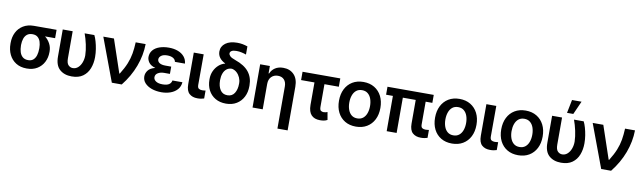

<svg xmlns="http://www.w3.org/2000/svg" viewBox="-49 -1483 7988 2387"><g transform="rotate(10 3945.0 -289.0)"><path d="M26.9 -258.8V-269.5Q26.9 -343.3 56.2 -401.6Q85.4 -460 141.4 -494.1Q197.3 -528.3 276.9 -528.3H561.5V-422.9H434.1Q472.7 -393.1 497.6 -347.9Q522.5 -302.7 522.5 -249V-238.3Q522.5 -170.4 493.9 -114Q465.3 -57.6 410.6 -23.9Q356 9.8 278.3 9.8Q198.2 9.8 142.1 -25.6Q85.9 -61 56.4 -121.6Q26.9 -182.1 26.9 -258.8ZM159.2 -269.5V-258.8Q159.7 -213.9 171.1 -177Q182.6 -140.1 208.7 -117.9Q234.9 -95.7 278.3 -95.7Q318.8 -95.7 343.3 -117.9Q367.7 -140.1 378.7 -177Q389.6 -213.9 389.6 -258.8V-269.5Q389.6 -311 378.7 -345.9Q367.7 -380.9 343 -401.9Q318.4 -422.9 276.9 -422.9Q234.4 -422.9 208.5 -401.9Q182.6 -380.9 171.1 -345.9Q159.7 -311 159.2 -269.5Z M636.2 -545.9H761.7V-204.6Q761.7 -142.6 785.9 -118.7Q810.1 -94.7 841.8 -94.7Q879.9 -94.7 908.2 -120.4Q936.5 -146 952.1 -187.7Q967.8 -229.5 967.8 -277.3Q966.3 -340.8 950.7 -412.8Q935.1 -484.9 912.6 -545.9H1035.2Q1050.3 -516.1 1063 -472.2Q1075.7 -428.2 1083.7 -377.9Q1091.8 -327.6 1091.8 -277.3Q1091.8 -198.7 1066.4 -133.5Q1041 -68.4 986.8 -29.3Q932.6 9.8 845.7 9.8Q751.5 9.8 693.6 -42Q635.7 -93.8 636.2 -206.1Z M1352.1 0 1148.4 -545.9H1282.7L1423.8 -128.9H1429.7Q1479 -208 1505.4 -273.2Q1531.7 -338.4 1542.7 -403.1Q1553.7 -467.8 1557.1 -545.9H1682.6Q1680.7 -403.8 1628.4 -263.9Q1576.2 -124 1477.1 0Z M1971.7 -325.2H2044.4V-233.4H1971.7Q1925.8 -233.4 1893.8 -214.1Q1861.8 -194.8 1861.8 -159.7Q1861.8 -129.9 1891.6 -109.6Q1921.4 -89.4 1974.6 -89.4Q2028.3 -89.4 2055.9 -106.7Q2083.5 -124 2089.4 -158.2H2215.3Q2211.4 -104 2179 -66.7Q2146.5 -29.3 2094.2 -9.8Q2042 9.8 1978.5 9.8Q1909.7 9.8 1855 -9.8Q1800.3 -29.3 1768.1 -64.7Q1735.8 -100.1 1735.8 -148.4Q1735.8 -188.5 1762.5 -223.9Q1789.1 -259.3 1852.5 -274.9Q1794.4 -291.5 1770 -325Q1745.6 -358.4 1745.1 -394Q1745.6 -444.3 1775.1 -480Q1804.7 -515.6 1857.2 -534.2Q1909.7 -552.7 1977.5 -552.7Q2041 -552.7 2091.3 -533.4Q2141.6 -514.2 2171.9 -478Q2202.1 -441.9 2206.1 -391.6H2079.6Q2074.2 -421.9 2045.9 -438Q2017.6 -454.1 1972.7 -454.1Q1923.8 -454.1 1897.2 -434.3Q1870.6 -414.6 1870.1 -386.2Q1870.6 -358.4 1896.5 -341.8Q1922.4 -325.2 1971.7 -325.2Z M2290.5 -545.9H2415.5L2414.6 -158.7Q2415 -124.5 2431.4 -113.5Q2447.8 -102.5 2473.6 -102.5Q2486.8 -102.5 2498 -104Q2509.3 -105.5 2516.6 -106.4V-6.3Q2500.5 -1 2479.2 2.9Q2458 6.8 2432.6 6.3Q2368.7 6.8 2329.6 -28.6Q2290.5 -64 2290.5 -147Z M2601.1 -614.3Q2601.1 -680.2 2655 -720.2Q2709 -760.3 2802.2 -760.3Q2837.9 -760.3 2868.7 -754.6Q2899.4 -749 2933.6 -737.3V-634.3Q2912.1 -642.6 2878.4 -650.4Q2844.7 -658.2 2810.1 -658.2Q2769.5 -658.2 2749.5 -646Q2729.5 -633.8 2729.5 -613.3Q2729.5 -597.2 2746.6 -579.3Q2763.7 -561.5 2815.9 -543.5Q2933.1 -502.9 2988.3 -433.6Q3043.5 -364.3 3043.5 -264.2V-254.4Q3043.5 -177.7 3012.9 -118.2Q2982.4 -58.6 2926.3 -24.4Q2870.1 9.8 2793 9.8Q2714.8 9.8 2658.2 -23.7Q2601.6 -57.1 2571 -115.5Q2540.5 -173.8 2540.5 -249V-258.8Q2540.5 -312.5 2561.5 -358.4Q2582.5 -404.3 2618.2 -436Q2653.8 -467.8 2698.2 -478.5L2697.3 -481.4Q2651.4 -503.9 2626.5 -537.1Q2601.6 -570.3 2601.1 -614.3ZM2671.9 -269V-260.3Q2671.9 -189.9 2702.1 -142.8Q2732.4 -95.7 2793 -95.7Q2852.5 -95.7 2882.3 -142.8Q2912.1 -189.9 2912.1 -260.3V-269Q2912.1 -305.2 2897 -339.6Q2881.8 -374 2855.2 -398.7Q2828.6 -423.3 2793 -430.2Q2752.9 -430.2 2726.1 -408.7Q2699.2 -387.2 2685.5 -350.3Q2671.9 -313.5 2671.9 -269Z M3256.8 -319.3V0H3128.4V-545.9H3251V-452.6H3257.8Q3276.4 -498.5 3317.9 -525.6Q3359.4 -552.7 3420.4 -552.7Q3504.9 -552.7 3556.2 -499.3Q3607.4 -445.8 3607.4 -347.2V204.1H3478.5V-327.1Q3478.5 -381.8 3450.4 -412.8Q3422.4 -443.8 3372.1 -443.8Q3321.8 -443.8 3289.3 -411.1Q3256.8 -378.4 3256.8 -319.3Z M4140.1 -545.9V-440.9H3958.5V-154.3Q3959 -117.2 3973.6 -106.9Q3988.3 -96.7 4008.3 -96.7Q4023.4 -96.7 4034.4 -99.9Q4045.4 -103 4056.2 -106.9L4073.2 -9.8Q4050.3 2.4 4028.3 6.1Q4006.3 9.8 3979.5 9.8Q3909.2 9.8 3871.1 -30.5Q3833 -70.8 3832.5 -156.7V-440.9H3663.6V-545.9Z M4433.1 10.7Q4353 10.7 4294.4 -24.4Q4235.8 -59.6 4203.9 -122.8Q4171.9 -186 4171.9 -270.5Q4171.9 -355 4203.9 -418.5Q4235.8 -481.9 4294.4 -517.3Q4353 -552.7 4433.1 -552.7Q4512.7 -552.7 4571.5 -517.3Q4630.4 -481.9 4662.6 -418.5Q4694.8 -355 4694.8 -270.5Q4694.8 -186 4662.6 -122.8Q4630.4 -59.6 4571.5 -24.4Q4512.7 10.7 4433.1 10.7ZM4433.1 -92.8Q4477.1 -92.8 4506.1 -116.5Q4535.2 -140.1 4549.6 -180.7Q4564 -221.2 4564 -270.5Q4564 -320.8 4549.6 -361.3Q4535.2 -401.9 4506.1 -425.5Q4477.1 -449.2 4433.1 -449.2Q4389.2 -449.2 4360.1 -425.5Q4331.1 -401.9 4316.7 -361.3Q4302.2 -320.8 4302.2 -270.5Q4302.2 -221.2 4316.7 -180.7Q4331.1 -140.1 4360.1 -116.5Q4389.2 -92.8 4433.1 -92.8Z M5319.8 -545.9V-445.3H5235.4V-158.7Q5235.4 -124.5 5251.5 -113.5Q5267.6 -102.5 5293.9 -102.5Q5306.2 -102.5 5317.4 -104Q5328.6 -105.5 5336.4 -106.4V-6.3Q5320.3 -1.5 5299.3 2.7Q5278.3 6.8 5252.4 6.3Q5188 6.8 5148.9 -28.6Q5109.9 -64 5109.9 -147V-445.3H4947.3V0H4821.8V-445.3H4735.8V-545.9Z M5646 10.7Q5565.9 10.7 5507.3 -24.4Q5448.7 -59.6 5416.7 -122.8Q5384.8 -186 5384.8 -270.5Q5384.8 -355 5416.7 -418.5Q5448.7 -481.9 5507.3 -517.3Q5565.9 -552.7 5646 -552.7Q5725.6 -552.7 5784.4 -517.3Q5843.3 -481.9 5875.5 -418.5Q5907.7 -355 5907.7 -270.5Q5907.7 -186 5875.5 -122.8Q5843.3 -59.6 5784.4 -24.4Q5725.6 10.7 5646 10.7ZM5646 -92.8Q5689.9 -92.8 5719 -116.5Q5748 -140.1 5762.5 -180.7Q5776.9 -221.2 5776.9 -270.5Q5776.9 -320.8 5762.5 -361.3Q5748 -401.9 5719 -425.5Q5689.9 -449.2 5646 -449.2Q5602.1 -449.2 5573 -425.5Q5543.9 -401.9 5529.5 -361.3Q5515.1 -320.8 5515.1 -270.5Q5515.1 -221.2 5529.5 -180.7Q5543.9 -140.1 5573 -116.5Q5602.1 -92.8 5646 -92.8Z M5984.4 -545.9H6109.4L6108.4 -158.7Q6108.9 -124.5 6125.2 -113.5Q6141.6 -102.5 6167.5 -102.5Q6180.7 -102.5 6191.9 -104Q6203.1 -105.5 6210.4 -106.4V-6.3Q6194.3 -1 6173.1 2.9Q6151.9 6.8 6126.5 6.3Q6062.5 6.8 6023.4 -28.6Q5984.4 -64 5984.4 -147Z M6481.4 10.7Q6401.4 10.7 6342.8 -24.4Q6284.2 -59.6 6252.2 -122.8Q6220.2 -186 6220.2 -270.5Q6220.2 -355 6252.2 -418.5Q6284.2 -481.9 6342.8 -517.3Q6401.4 -552.7 6481.4 -552.7Q6561 -552.7 6619.9 -517.3Q6678.7 -481.9 6710.9 -418.5Q6743.2 -355 6743.2 -270.5Q6743.2 -186 6710.9 -122.8Q6678.7 -59.6 6619.9 -24.4Q6561 10.7 6481.4 10.7ZM6481.4 -92.8Q6525.4 -92.8 6554.4 -116.5Q6583.5 -140.1 6597.9 -180.7Q6612.3 -221.2 6612.3 -270.5Q6612.3 -320.8 6597.9 -361.3Q6583.5 -401.9 6554.4 -425.5Q6525.4 -449.2 6481.4 -449.2Q6437.5 -449.2 6408.4 -425.5Q6379.4 -401.9 6365 -361.3Q6350.6 -320.8 6350.6 -270.5Q6350.6 -221.2 6365 -180.7Q6379.4 -140.1 6408.4 -116.5Q6437.5 -92.8 6481.4 -92.8Z M6814 -545.9H6939.5V-204.6Q6939.5 -142.6 6963.6 -118.7Q6987.8 -94.7 7019.5 -94.7Q7057.6 -94.7 7085.9 -120.4Q7114.3 -146 7129.9 -187.7Q7145.5 -229.5 7145.5 -277.3Q7144 -340.8 7128.4 -412.8Q7112.8 -484.9 7090.3 -545.9H7212.9Q7228 -516.1 7240.7 -472.2Q7253.4 -428.2 7261.5 -377.9Q7269.5 -327.6 7269.5 -277.3Q7269.5 -198.7 7244.1 -133.5Q7218.8 -68.4 7164.6 -29.3Q7110.4 9.8 7023.4 9.8Q6929.2 9.8 6871.3 -42Q6813.5 -93.8 6814 -206.1ZM6990.2 -613.8 7023.9 -781.7H7144L7069.3 -613.8Z M7529.8 0 7326.2 -545.9H7460.4L7601.6 -128.9H7607.4Q7656.7 -208 7683.1 -273.2Q7709.5 -338.4 7720.5 -403.1Q7731.4 -467.8 7734.9 -545.9H7860.4Q7858.4 -403.8 7806.2 -263.9Q7753.9 -124 7654.8 0Z"/></g></svg>

Font: Inter Tight SemiBold
Style: Regular
Weight: 600
Designer: Rasmus Andersson
Foundry: rsms
Version: Version 3.004; ttfautohint (v1.8.4.7-5d5b)